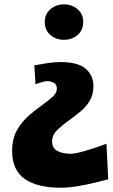

<svg xmlns="http://www.w3.org/2000/svg" viewBox="-20 -629 524 887"><path d="M186.8 -526.8Q186.8 -563.8 212.8 -586.4Q238.9 -608.9 275.4 -608.9Q312.4 -608.9 338.5 -586.4Q364.5 -563.8 364.5 -526.8Q364.5 -489.7 338.5 -467.4Q312.4 -445.1 275.4 -445.1Q238.9 -445.1 212.8 -467.4Q186.8 -489.7 186.8 -526.8ZM260.7 238.3Q151.9 238.3 94 197.5Q36.1 156.7 36.1 68.4Q36.1 11.7 58.6 -27.8Q81.1 -67.4 113.3 -95.2Q145.5 -123 175.3 -144Q203.1 -164.1 222.9 -181.6Q242.7 -199.2 242.7 -219.2Q242.7 -239.3 228.8 -246.6Q214.8 -253.9 199.2 -254.4Q191.4 -254.4 174.8 -249.8Q158.2 -245.1 144 -239.7L138.7 -327.1Q159.2 -331.1 195.3 -336.7Q231.4 -342.3 259.3 -342.3Q339.8 -342.3 375.7 -311.5Q411.6 -280.8 411.6 -231Q411.6 -192.9 395.5 -165Q379.4 -137.2 354.2 -116Q329.1 -94.7 300.8 -74.7Q269.5 -52.2 245.1 -29.1Q220.7 -5.9 220.7 24.9Q220.7 80.1 306.6 81.5Q326.7 81.5 374 67.9Q421.4 54.2 471.7 35.2L480 199.2Q455.1 206.1 416.7 215.3Q378.4 224.6 336.9 231.4Q295.4 238.3 260.7 238.3Z"/></svg>

Font: Pinar DS4 ExtraBold
Style: Regular
Weight: 800
Designer: Amin Abedi
Version: Version 3.000